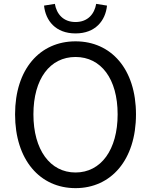

<svg xmlns="http://www.w3.org/2000/svg" viewBox="-20 -961 782 994"><path d="M371 -788C474 -788 526 -854 534 -932L478 -941C469 -889 435 -847 371 -847C307 -847 273 -889 264 -941L208 -932C216 -854 268 -788 371 -788ZM371 13C555 13 684 -133 684 -369C684 -604 555 -747 371 -747C187 -747 58 -604 58 -369C58 -133 187 13 371 13ZM371 -68C239 -68 153 -186 153 -369C153 -553 239 -666 371 -666C503 -666 589 -553 589 -369C589 -186 503 -68 371 -68Z"/></svg>

Font: Spoqa Han Sans Neo Regular
Style: Regular
Weight: 400
Designer: [Spoqa Han Sans Neo] Dong-huui Kim  Younghwa Kang  Yujin Lee  [Noto Sans] Ryoko NISHIZUKA  (kana & ideographs); Paul D. 
Foundry: Spoqa (http://www.spoqa-han-sans.com)
Version: Version 1.000